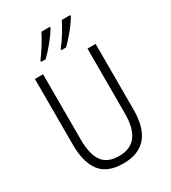

<svg xmlns="http://www.w3.org/2000/svg" viewBox="-226 -1059 1052 1183"><g transform="rotate(-30 300.0 -468.0)"><path d="M347 -786Q377 -816 412 -858.5Q447 -901 468 -938V-946H408Q395 -917 366.5 -871Q338 -825 313 -795V-786ZM201 -786Q235 -819 268 -859.5Q301 -900 324 -938V-946H263Q249 -916 221 -871Q193 -826 169 -795V-786ZM515 -246V-714H457V-252Q457 -43 297 -43Q213 -43 177 -94.5Q141 -146 141 -249V-714H83V-245Q83 -120 133.5 -55Q184 10 296 10Q515 10 515 -246Z"/></g></svg>

Font: Noto Sans Mono UI Light
Style: Regular
Weight: 300
Designer: Monotype Design team
Foundry: Monotype Imaging Inc.
Version: 1.000